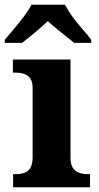

<svg xmlns="http://www.w3.org/2000/svg" viewBox="-39 -786 416 806"><path d="M16 0V-55H28Q47 -55 63 -60.5Q79 -66 88.5 -81.4Q98 -96.8 98 -124.6V-416.2Q98 -442 88.5 -456Q79 -470 63 -475.5Q47 -481 28 -481H15V-536H257V-124.3Q257 -97 266.5 -82Q276 -67 292.5 -61Q309 -55 326 -55H339V0ZM-19 -619Q-3 -638 19 -664Q41 -690 61.5 -717Q82 -744 93 -766H234Q245 -744 264.5 -717Q284 -690 307 -664Q330 -638 344 -619V-606H272Q259 -617 239 -633Q219 -649 198 -666Q177 -683 162 -697Q147 -683 127 -666Q107 -649 87.5 -633Q68 -617 54 -606H-19Z"/></svg>

Font: Noto Serif Hentaigana EL
Style: Regular
Weight: 400
Designer: Kazuhiro Yamada
Foundry: nipponia
Version: Version 1.000